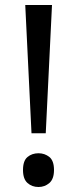

<svg xmlns="http://www.w3.org/2000/svg" viewBox="-20 -734 309 768"><path d="M163 -201H106L81 -714H188ZM72 -54Q72 -91 90 -106Q108 -121 134 -121Q159 -121 177.5 -106Q196 -91 196 -54Q196 -18 177.5 -2Q159 14 134 14Q108 14 90 -2Q72 -18 72 -54Z"/></svg>

Font: hexuguzrati05
Style: Book
Weight: 400
Designer: Jelle Bosma - Monotype Design Team, Universal Thirst
Foundry: Monotype Imaging Inc.
Version: Version 2.106